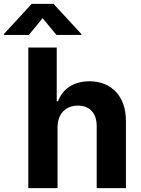

<svg xmlns="http://www.w3.org/2000/svg" viewBox="-86 -973 730 993"><path d="M63.2 -792.3 134.6 -878.9 206 -792.3H334.9V-796.9L190.7 -953.1H78.1L-65.7 -796.9V-792.3ZM211.6 -315.3C212 -385.7 255 -426.8 316.8 -426.8C378.2 -426.8 414.4 -387.4 414.1 -320.3V0H565.3V-347.3C565.7 -475.1 490.4 -552.6 376.8 -552.6C294 -552.6 238.6 -513.5 213.8 -449.2H207.4V-727.3H60.4V0H211.6Z"/></svg>

Font: TID UI
Style: Bold
Weight: 700
Designer: The TID Project Authors
Foundry: Bakken & Bæck
Version: Version 1.001;hotconv 1.0.109;makeotfexe 2.5.65596